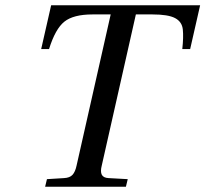

<svg xmlns="http://www.w3.org/2000/svg" viewBox="-20 -712 783 732"><path d="M137 -525 175 -692H743L705 -525H675Q680 -570 677 -599.5Q674 -629 647.5 -643Q621 -657 561 -657H498L368 -81Q362 -58 368 -46Q374 -34 394 -33L467 -29L460 0H152L159 -29L224 -33Q246 -34 256.5 -45.5Q267 -57 272 -81L402 -657H333Q260 -657 225.5 -629.5Q191 -602 167 -525Z"/></svg>

Font: Lingua Franca
Style: Italic
Weight: 400
Italic angle: -13°
Version: Version 1.19